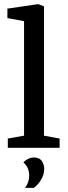

<svg xmlns="http://www.w3.org/2000/svg" viewBox="-20 -719 332 934"><path d="M18 0V-45L97 -59V-616L16 -631V-677L166 -699L194 -688V-59L270 -45V0ZM102 195Q122 168 122 135Q122 117 115.5 100.5Q109 84 94 71Q105 59 118.5 53Q132 47 144 47Q172 47 183.5 64.5Q195 82 195 101Q195 125 185.5 144.5Q176 164 164 177Q152 190 144 195Z"/></svg>

Font: Faustina Medium
Style: Regular
Weight: 500
Designer: Alfonso Garcia
Foundry: http://www.omnibus-type.com
Version: Version 1.200